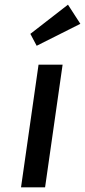

<svg xmlns="http://www.w3.org/2000/svg" viewBox="-20 -802 364 822"><path d="M70 0 145 -525H248L173 0ZM137 -606 110 -657 271 -782 324 -700Z"/></svg>

Font: Lexend
Style: Italic
Weight: 400
Italic angle: -8.13011°
Designer: Bonnie Shaver-Troup, Thomas Jockin
Foundry: Lexend
Version: Version 1.007